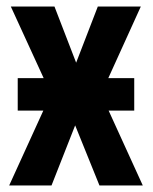

<svg xmlns="http://www.w3.org/2000/svg" viewBox="-20 -565 465 585"><path d="M34 -228H112L8 0H137L209 -183L283 0H415L311 -228H389V-327H310L409 -545H278L212 -374L146 -545H13L113 -327H34Z"/></svg>

Font: Noto Sans UI Condensed
Style: Bold
Weight: 700
Width: 3
Designer: Monotype Design Team
Foundry: Monotype Imaging Inc.
Version: 1.001